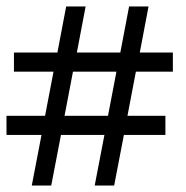

<svg xmlns="http://www.w3.org/2000/svg" viewBox="-22 -540 572 592"><path d="M76 32 106 -124H-2V-183H117L143 -319H21V-378H155L182 -520H242L215 -378H349L376 -520H436L409 -378H511V-319H397L371 -183H488V-124H360L330 32H270L300 -124H166L136 32ZM177 -183H311L337 -319H203Z"/></svg>

Font: Faustina Light
Style: Regular
Weight: 400
Version: Version 1.200